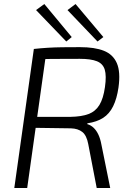

<svg xmlns="http://www.w3.org/2000/svg" viewBox="-20 -933 654 953"><path d="M377 -699Q450 -699 495.5 -681Q541 -663 560 -619.5Q579 -576 568 -498Q560 -443 541.5 -405.5Q523 -368 492 -348Q461 -328 414 -321L413 -317Q431 -312 445 -298.5Q459 -285 468.5 -264.5Q478 -244 483 -217L527 0H460L418 -218Q410 -261 388.5 -278Q367 -295 332 -296Q271 -297 227 -297.5Q183 -298 153.5 -298.5Q124 -299 105 -300L114 -353H330Q385 -354 419.5 -367Q454 -380 473.5 -412Q493 -444 501 -501Q509 -557 500 -587Q491 -617 461 -629Q431 -641 376 -641Q294 -641 236 -640.5Q178 -640 157 -639L148 -690Q185 -694 218 -696Q251 -698 289 -698.5Q327 -699 377 -699ZM212 -690 115 0H51L148 -690ZM355 -913 493 -749 464 -727 315 -883ZM200 -913 336 -749 309 -727 159 -883Z"/></svg>

Font: Exo 2 Light
Style: Italic
Weight: 300
Italic angle: -8°
Designer: Natanael Gama
Foundry: Natanael Gama
Version: Version 2.010